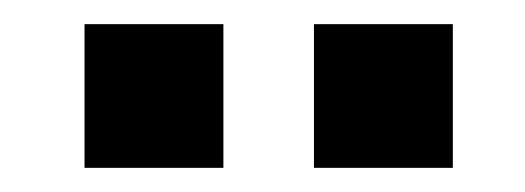

<svg xmlns="http://www.w3.org/2000/svg" viewBox="-20 -705 435 159"><path d="M165 -566H50V-685H165ZM355 -566H240V-685H355Z"/></svg>

Font: Gemunu Libre ExtraLight ExtraBold
Style: Regular
Weight: 800
Version: Version 1.100